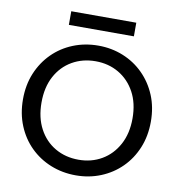

<svg xmlns="http://www.w3.org/2000/svg" viewBox="-93 -950 969 1041"><g transform="rotate(10 391.5 -429.0)"><path d="M215 -865H573V-790H215ZM393 7Q319 7 254.5 -19Q190 -45 142 -92.5Q94 -140 67 -205.5Q40 -271 40 -350Q40 -429 67 -494Q94 -559 142 -607Q190 -655 254.5 -681Q319 -707 393 -707Q466 -707 530 -681Q594 -655 642 -607Q690 -559 717 -494Q744 -429 744 -350Q744 -271 717 -205.5Q690 -140 642 -92.5Q594 -45 530 -19Q466 7 393 7ZM393 -79Q464 -79 520.5 -112Q577 -145 610 -206Q643 -267 643 -350Q643 -434 610 -494.5Q577 -555 520.5 -588Q464 -621 393 -621Q321 -621 264 -588Q207 -555 174.5 -494.5Q142 -434 142 -350Q142 -267 174.5 -206Q207 -145 264 -112Q321 -79 393 -79Z"/></g></svg>

Font: Albert Sans Medium
Style: Regular
Weight: 500
Designer: Andreas Rasmussen
Foundry: a.Foundry
Version: Version 1.025